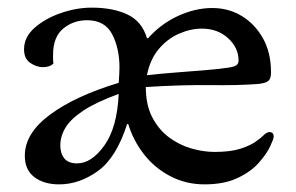

<svg xmlns="http://www.w3.org/2000/svg" viewBox="-20 -470 775 503"><path d="M656 -250Q604 -246 531 -247Q458 -248 362 -242Q362 -195 379 -162.5Q396 -130 423 -110Q450 -90 481.5 -81Q513 -72 542 -72Q583 -72 608.5 -80Q634 -88 648.5 -98Q663 -108 671 -116Q679 -124 686 -124Q697 -124 697 -112Q697 -106 687.5 -86Q678 -66 657.5 -43Q637 -20 602 -3.5Q567 13 516 13Q467 13 426 -8.5Q385 -30 357 -66Q329 -102 316 -145H313Q285 -57 236.5 -22Q188 13 135 13Q95 13 70 -6Q45 -25 45 -62Q45 -121 111.5 -170Q178 -219 291 -253Q292 -266 292.5 -276.5Q293 -287 293 -293Q293 -343 274 -380Q255 -417 208 -417Q172 -417 145.5 -395Q119 -373 119 -326Q119 -321 119 -315.5Q119 -310 120 -304Q116 -299 108.5 -296.5Q101 -294 93 -294Q76 -294 59.5 -305Q43 -316 43 -341Q43 -373 71 -397.5Q99 -422 140 -436Q181 -450 220 -450Q276 -450 314 -432Q352 -414 365 -370H368Q402 -408 447 -428.5Q492 -449 536 -449Q579 -449 613.5 -428Q648 -407 669 -369.5Q690 -332 690 -280Q690 -264 683 -258Q676 -252 656 -250ZM509 -395Q479 -395 448.5 -381.5Q418 -368 395.5 -341Q373 -314 365 -273Q400 -277 440 -280Q480 -283 516 -286Q552 -289 572 -292Q590 -294 597.5 -298Q605 -302 605 -311Q605 -345 577.5 -370Q550 -395 509 -395ZM182 -42Q220 -42 253.5 -89Q287 -136 291 -224Q231 -202 198 -180Q165 -158 151.5 -135.5Q138 -113 138 -89Q138 -68 148.5 -55Q159 -42 182 -42Z"/></svg>

Font: Sedan SC
Style: Regular
Weight: 400
Designer: Sebastian Salazar
Foundry: Sebastian Salazar
Version: Version 1.100; ttfautohint (v1.8.4.7-5d5b)